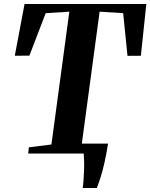

<svg xmlns="http://www.w3.org/2000/svg" viewBox="-20 -763 747 954"><path d="M391 171Q393.5 154.5 395 132.5Q396.5 110.5 397.5 87Q398.5 63.5 398 41Q397.5 18.5 396 0L360.5 -49.5H517Q508 6.5 498.5 47.8Q489 89 479.5 118.8Q470 148.5 461 171ZM120 0 123.5 -31 235.5 -45 324.5 -705 207 -697.5 126 -486.5 53.5 -486 102 -743H707L680 -486L613.5 -485.5L592 -697.5L475 -705L386 -45L506 -31L503 0Z"/></svg>

Font: Merriweather 96pt
Style: Bold Italic
Weight: 700
Italic angle: -7.8°
Version: Version 2.101